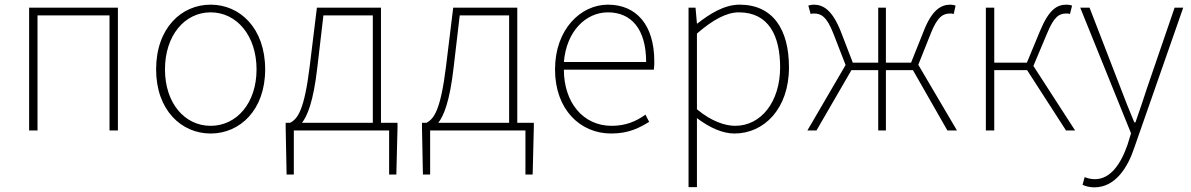

<svg xmlns="http://www.w3.org/2000/svg" viewBox="-20 -560 5111 824"><path d="M105 0H141V-494H450V0H486V-527H105Z M884 13C1010 13 1118 -88 1118 -262C1118 -439 1010 -540 884 -540C758 -540 650 -439 650 -262C650 -88 758 13 884 13ZM884 -20C772 -20 688 -118 688 -262C688 -407 772 -507 884 -507C996 -507 1081 -407 1081 -262C1081 -118 996 -20 884 -20Z M1580 -33H1276C1298 -61 1325 -121 1342 -272L1368 -494H1580ZM1615 -33V-527H1340L1309 -274C1286 -88 1258 -50 1225 -33H1206V-13L1210 189H1241V0H1650V189H1681L1686 -13V-33Z M2165 -33H1861C1883 -61 1910 -121 1927 -272L1953 -494H2165ZM2200 -33V-527H1925L1894 -274C1871 -88 1843 -50 1810 -33H1791V-13L1795 189H1826V0H2235V189H2266L2271 -13V-33Z M2603 13C2681 13 2726 -13 2766 -37L2750 -68C2710 -39 2665 -20 2605 -20C2481 -20 2400 -122 2400 -261H2786C2788 -274 2788 -286 2788 -297C2788 -453 2711 -540 2589 -540C2472 -540 2362 -434 2362 -262C2362 -90 2470 13 2603 13ZM2400 -294C2411 -427 2495 -507 2589 -507C2688 -507 2753 -437 2753 -294Z M2971 -416C3038 -474 3097 -507 3151 -507C3280 -507 3328 -405 3328 -271C3328 -124 3247 -20 3135 -20C3093 -20 3033 -39 2971 -91ZM2935 243H2971V-53C3027 -11 3082 13 3132 13C3258 13 3366 -92 3366 -271C3366 -434 3297 -540 3154 -540C3088 -540 3025 -500 2973 -459H2971L2965 -527H2935Z M3921 -282 3974 -415C4003 -490 4029 -502 4057 -502C4065 -502 4066 -502 4073 -500L4081 -536C4077 -538 4067 -540 4059 -540C4017 -540 3979 -516 3944 -426L3890 -291H3782V-527H3749V-291H3640L3588 -426C3552 -516 3514 -540 3472 -540C3464 -540 3454 -538 3449 -536L3459 -500C3466 -502 3467 -502 3474 -502C3503 -502 3528 -490 3557 -415L3609 -281L3445 0H3484L3634 -259H3749V0H3782V-259H3898L4046 0H4087Z M4415 -277 4473 -415C4504 -491 4527 -502 4556 -502C4564 -502 4566 -502 4572 -500L4581 -536C4577 -538 4567 -540 4558 -540C4516 -540 4482 -520 4443 -426L4387 -291H4247V-527H4211V0H4247V-259H4388L4555 0H4594Z M4677 244C4768 244 4821 156 4848 74L5058 -527H5021L4903 -183C4888 -138 4870 -82 4853 -35H4848C4828 -82 4806 -138 4789 -183L4656 -527H4616L4834 12L4819 61C4790 145 4745 209 4679 209C4663 209 4646 205 4635 200L4626 233C4639 240 4659 244 4677 244Z"/></svg>

Font: Noto Sans T Chinese Thin
Style: Regular
Weight: 100
Designer: Ryoko NISHIZUKA (kana & ideographs); Paul D. Hunt (Latin, Greek & Cyrillic); Wenlong ZHANG (bopomofo); Sandoll Communica
Foundry: Adobe Systems Incorporated
Version: Version 1.000;PS 1;hotconv 1.0.78;makeotf.lib2.5.61930